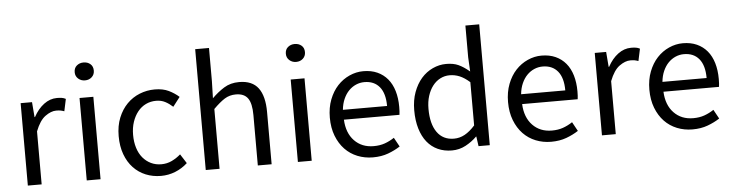

<svg xmlns="http://www.w3.org/2000/svg" viewBox="-48 -1022 4809 1260"><g transform="rotate(-5 2356.5 -391.5)"><path d="M92 -543H167L175 -444H178Q206 -496 246 -526Q286 -556 332 -556Q350 -556 363.5 -554Q377 -552 390 -545L373 -465Q359 -470 348 -472Q337 -474 320 -474Q286 -474 248 -446.5Q210 -419 183 -349V0H92Z M480 -543H571V0H480ZM526 -655Q500 -655 481.5 -671.5Q463 -688 463 -714Q463 -742 481.5 -757.5Q500 -773 526 -773Q553 -773 571 -757.5Q589 -742 589 -714Q589 -688 571 -671.5Q553 -655 526 -655Z M969 13Q915 13 868.5 -6Q822 -25 787.5 -61.5Q753 -98 733.5 -151Q714 -204 714 -271Q714 -339 735.5 -392Q757 -445 793 -481.5Q829 -518 876.5 -537Q924 -556 976 -556Q1030 -556 1068 -537.5Q1106 -519 1135 -493L1088 -432Q1064 -454 1038 -467.5Q1012 -481 979 -481Q942 -481 911 -466Q880 -451 857.5 -423Q835 -395 822 -356.5Q809 -318 809 -271Q809 -224 821 -185.5Q833 -147 855.5 -120Q878 -93 909 -78Q940 -63 977 -63Q1015 -63 1047 -78.5Q1079 -94 1105 -117L1144 -56Q1108 -23 1063 -5Q1018 13 969 13Z M1264 -796H1355V-578L1352 -465Q1390 -503 1432.5 -529.5Q1475 -556 1532 -556Q1618 -556 1658 -502.5Q1698 -449 1698 -344V0H1607V-332Q1607 -409 1582.5 -443Q1558 -477 1504 -477Q1462 -477 1429.5 -456.5Q1397 -436 1355 -394V0H1264Z M1871 -543H1962V0H1871ZM1917 -655Q1891 -655 1872.5 -671.5Q1854 -688 1854 -714Q1854 -742 1872.5 -757.5Q1891 -773 1917 -773Q1944 -773 1962 -757.5Q1980 -742 1980 -714Q1980 -688 1962 -671.5Q1944 -655 1917 -655Z M2365 13Q2311 13 2263.5 -6Q2216 -25 2181 -61.5Q2146 -98 2125.5 -151Q2105 -204 2105 -271Q2105 -337 2125.5 -390Q2146 -443 2180 -479.5Q2214 -516 2258.5 -536Q2303 -556 2350 -556Q2402 -556 2442 -538Q2482 -520 2509.5 -487Q2537 -454 2551 -407Q2565 -360 2565 -302Q2565 -270 2562 -250H2196Q2200 -162 2249 -111Q2298 -60 2376 -60Q2417 -60 2449.5 -71.5Q2482 -83 2512 -103L2545 -43Q2510 -20 2465.5 -3.5Q2421 13 2365 13ZM2486 -315Q2486 -398 2450.5 -441Q2415 -484 2351 -484Q2322 -484 2295.5 -472.5Q2269 -461 2248 -439.5Q2227 -418 2213 -386.5Q2199 -355 2195 -315Z M2661 -271Q2661 -337 2680.5 -390Q2700 -443 2732 -479.5Q2764 -516 2807 -536Q2850 -556 2896 -556Q2944 -556 2976.5 -541Q3009 -526 3044 -497Q3046 -496 3046.5 -495Q3047 -494 3049 -493L3044 -587V-796H3135V0H3061L3052 -64H3050Q3018 -32 2976 -9.5Q2934 13 2885 13Q2834 13 2792.5 -6Q2751 -25 2722 -61Q2693 -97 2677 -150Q2661 -203 2661 -271ZM2755 -272Q2755 -173 2794 -118Q2833 -63 2905 -63Q2943 -63 2976.5 -81.5Q3010 -100 3044 -138V-423Q3009 -454 2977.5 -467Q2946 -480 2912 -480Q2879 -480 2850 -465Q2821 -450 2800 -422.5Q2779 -395 2767 -357Q2755 -319 2755 -272Z M3539 13Q3485 13 3437.5 -6Q3390 -25 3355 -61.5Q3320 -98 3299.5 -151Q3279 -204 3279 -271Q3279 -337 3299.5 -390Q3320 -443 3354 -479.5Q3388 -516 3432.5 -536Q3477 -556 3524 -556Q3576 -556 3616 -538Q3656 -520 3683.5 -487Q3711 -454 3725 -407Q3739 -360 3739 -302Q3739 -270 3736 -250H3370Q3374 -162 3423 -111Q3472 -60 3550 -60Q3591 -60 3623.5 -71.5Q3656 -83 3686 -103L3719 -43Q3684 -20 3639.5 -3.5Q3595 13 3539 13ZM3660 -315Q3660 -398 3624.5 -441Q3589 -484 3525 -484Q3496 -484 3469.5 -472.5Q3443 -461 3422 -439.5Q3401 -418 3387 -386.5Q3373 -355 3369 -315Z M3874 -543H3949L3957 -444H3960Q3988 -496 4028 -526Q4068 -556 4114 -556Q4132 -556 4145.5 -554Q4159 -552 4172 -545L4155 -465Q4141 -470 4130 -472Q4119 -474 4102 -474Q4068 -474 4030 -446.5Q3992 -419 3965 -349V0H3874Z M4470 13Q4416 13 4368.5 -6Q4321 -25 4286 -61.5Q4251 -98 4230.5 -151Q4210 -204 4210 -271Q4210 -337 4230.5 -390Q4251 -443 4285 -479.5Q4319 -516 4363.5 -536Q4408 -556 4455 -556Q4507 -556 4547 -538Q4587 -520 4614.5 -487Q4642 -454 4656 -407Q4670 -360 4670 -302Q4670 -270 4667 -250H4301Q4305 -162 4354 -111Q4403 -60 4481 -60Q4522 -60 4554.5 -71.5Q4587 -83 4617 -103L4650 -43Q4615 -20 4570.5 -3.5Q4526 13 4470 13ZM4591 -315Q4591 -398 4555.5 -441Q4520 -484 4456 -484Q4427 -484 4400.5 -472.5Q4374 -461 4353 -439.5Q4332 -418 4318 -386.5Q4304 -355 4300 -315Z"/></g></svg>

Font: Kinto Sans
Style: Regular
Weight: 400
Designer: Authors: Ryoko NISHIZUKA  (kana & ideographs); Paul D. Hunt (Latin, Greek & Cyrillic); Wenlong ZHANG  (bopomofo); Sandol
Foundry: Adobe Systems Incorporated, ookami Inc.
Version: Version 0.001